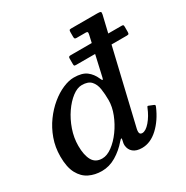

<svg xmlns="http://www.w3.org/2000/svg" viewBox="-178 -931 1062 1094"><g transform="rotate(-30 353.0 -384.0)"><path d="M358.5 -649.5Q350 -649.5 346.8 -646.8Q343.5 -644 343.5 -635.5V-601Q343.5 -591.5 345.5 -588.8Q347.5 -586 357.5 -586H691Q701.5 -586 703.8 -589.8Q706 -593.5 706 -602.5V-635.5Q706 -644.5 703.8 -647Q701.5 -649.5 692.5 -649.5ZM417.5 -320Q417.5 -276.5 399 -229.2Q380.5 -182 350.8 -141Q321 -100 286.8 -74.8Q252.5 -49.5 221 -49.5Q176.5 -49.5 157 -84.2Q137.5 -119 137.5 -180Q137.5 -233 155.5 -284.8Q173.5 -336.5 202.2 -378.2Q231 -420 264 -445.2Q297 -470.5 327.5 -470.5Q368.5 -470.5 387.8 -449.5Q407 -428.5 412.2 -394.2Q417.5 -360 417.5 -320ZM631.5 -150.5Q635 -159 633.8 -162Q632.5 -165 625.5 -167.5L599.5 -178Q594 -180.5 592 -179Q590 -177.5 587.5 -171.5Q569 -125.5 541.2 -93.2Q513.5 -61 490 -61Q472.5 -61 472.5 -79.5Q472.5 -83.5 473 -88.5Q473.5 -93.5 474.5 -97.5L631.5 -760Q634.5 -774 630 -777Q625.5 -780 608 -780H436.5Q426.5 -780 424.5 -776Q422.5 -772 422.5 -761.5V-734.5Q422.5 -725 425 -721.5Q427.5 -718 436.5 -718H495Q508.5 -718 509 -712Q509.5 -706 507.5 -697L451.5 -450Q448.5 -436.5 445.2 -436.5Q442 -436.5 435.5 -451.5Q420 -487.5 391.5 -509Q363 -530.5 309 -530.5Q276 -530.5 236.5 -513.5Q197 -496.5 158.8 -465Q120.5 -433.5 88.8 -390Q57 -346.5 37.8 -293Q18.5 -239.5 18.5 -178.5Q18.5 -108 41 -66.2Q63.5 -24.5 100.8 -6.5Q138 11.5 183.5 11.5Q232.5 11.5 277 -15Q321.5 -41.5 357 -83Q367.5 -95 371 -94.5Q374.5 -94 371 -80.5Q370.5 -76.5 368.5 -69.2Q366.5 -62 367 -51Q369.5 -21.5 390 -4.8Q410.5 12 447 12Q503 12 552 -33.5Q601 -79 631.5 -150.5Z"/></g></svg>

Font: Besley Medium
Style: Italic
Weight: 500
Italic angle: -13°
Designer: Owen Earl
Foundry: indestructible type*
Version: Version 2.001